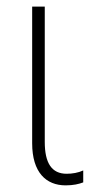

<svg xmlns="http://www.w3.org/2000/svg" viewBox="-20 -549 293 579"><path d="M178 10C201 10 218 6 231 1V-35C216 -28 198 -25 181 -25C136 -25 115 -57 115 -121V-529H77V-117C77 -29 119 10 178 10Z"/></svg>

Font: Noto Sans SemiCondensed ExtraLight
Style: Regular
Weight: 200
Width: 4
Designer: Monotype Design Team
Foundry: Monotype Imaging Inc.
Version: Version 2.013